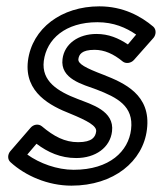

<svg xmlns="http://www.w3.org/2000/svg" viewBox="-20 -548 510 605"><path d="M66 -61 95 -95C131 -68 171 -50 220 -50C281 -50 327 -83 333 -134C341 -199 268 -219 225 -236C162 -260 110 -292 118 -356C127 -425 186 -478 287 -478C338 -478 377 -461 409 -439L383 -408C353 -428 322 -441 284 -441C227 -441 183 -410 177 -362C169 -299 241 -282 284 -266C349 -241 402 -214 393 -140C385 -72 326 -13 212 -13C160 -13 105 -33 66 -61ZM12 -71C4 -61 3 -46 13 -37C60 6 131 37 205 37C339 37 431 -40 443 -140C457 -250 370 -287 307 -312C249 -334 225 -347 227 -362C229 -376 237 -391 278 -391C309 -391 338 -378 367 -354C376 -347 392 -348 402 -359L464 -429C472 -439 473 -455 463 -464C424 -497 368 -528 293 -528C174 -528 81 -459 68 -356C56 -256 140 -214 201 -190C257 -167 285 -151 283 -134C281 -117 271 -100 226 -100C184 -100 150 -118 112 -150C101 -159 85 -156 76 -145Z"/></svg>

Font: Falling Sky
Style: OuObl
Weight: 400
Designer: Paul D. Hunt
Foundry: Adobe Systems Incorporated
Version: Version 1.02